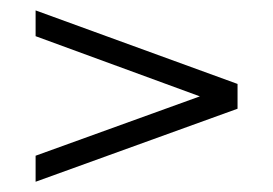

<svg xmlns="http://www.w3.org/2000/svg" viewBox="-20 -422 527 371"><path d="M366.2 -235.8 48.8 -352.1V-401.9L439 -259.8V-211.9L48.8 -70.8V-121.1Z"/></svg>

Font: Linux Biolinum Capitals O
Style: Small Caps
Weight: 400
Designer: Philipp H. Poll
Foundry: Philipp H. Poll
Version: Version 1.0.4